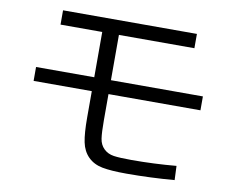

<svg xmlns="http://www.w3.org/2000/svg" viewBox="-80 -824 1160 952"><g transform="rotate(10 500.0 -348.5)"><path d="M163 -720H837V-648H457V-420H920V-350H457V-218Q457 -157 461.5 -126.5Q466 -96 486 -76.5Q506 -57 536 -52.5Q566 -48 627 -48Q740 -48 851 -58L854 13Q734 23 613 23Q535 23 491 14.5Q447 6 419 -22Q391 -50 382 -94Q373 -138 373 -217V-350H80V-420H373V-648H163Z"/></g></svg>

Font: Mplus 1p
Style: Regular
Weight: 400
Version: Version 1.061